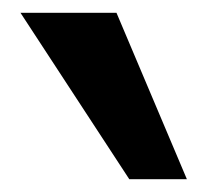

<svg xmlns="http://www.w3.org/2000/svg" viewBox="-20 -830 349 300"><path d="M162 -810 272 -550H182L12 -810Z"/></svg>

Font: Mplus 1p Medium
Style: Regular
Weight: 500
Version: Version 1.061